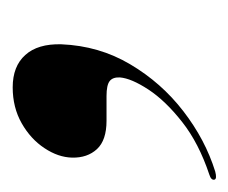

<svg xmlns="http://www.w3.org/2000/svg" viewBox="-76 -143 368 310"><g transform="rotate(-90 108.0 12.0)"><path d="M68 0Q36.5 0 22.2 -15.5Q8 -31 8.5 -55.5Q9 -78 23.8 -100.2Q38.5 -122.5 64 -137Q89.5 -151.5 122 -151.5Q156 -151.5 174.2 -131.2Q192.5 -111 191.5 -73Q189 -12 159.2 38.2Q129.5 88.5 83.5 124Q37.5 159.5 -14 175.5Q-25.5 178.5 -27 174.5Q-28.5 169 -19 166Q32 149 66.2 122Q100.5 95 118.5 67.5Q136.5 40 138 21.5Q138.5 10 132 5Q125.5 0 108 0Z"/></g></svg>

Font: Fraunces 144pt S000
Style: Bold Italic
Weight: 700
Italic angle: -16°
Version: Version 1.000; ttfautohint (v1.8.3)